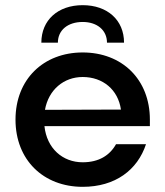

<svg xmlns="http://www.w3.org/2000/svg" viewBox="-20 -713 640 743"><path d="M394 -548H460C460 -635 396 -693 300 -693C204 -693 140 -635 140 -548H204C204 -596 242 -628 300 -628C356 -628 394 -596 394 -548ZM40 -250C40 -94 148 10 300 10C426 10 512 -55 545 -155H429C405 -112 363 -85 300 -85C222 -85 161 -139 152 -225H560V-250C560 -406 452 -510 300 -510C148 -510 40 -406 40 -250ZM154 -288C168 -366 227 -415 300 -415C378 -415 437 -366 448 -289Z"/></svg>

Font: Goli Medium
Style: Regular
Weight: 500
Designer: jaikishan Patel
Foundry: MagicType
Version: Version 1.000;Glyphs 3.2 (3242)